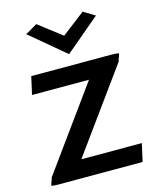

<svg xmlns="http://www.w3.org/2000/svg" viewBox="-143 -1109 991 1208"><g transform="rotate(-15 352.0 -505.5)"><path d="M134 -966 362 -775 588 -966 513 -1011 362 -895 211 -1011ZM96 -703 70 -587H441L56 -55C54 -52 53 -49 53 -44C47 -29 42 -16 39 -4C52 -1 66 0 83 0H633L659 -116H265L651 -649C652 -651 653 -654 653 -658C659 -673 664 -687 667 -699C654 -701 640 -703 624 -703Z"/></g></svg>

Font: Bluebird
Style: Ext
Weight: 400
Designer: Jasper
Foundry: Cannot Into Space Fonts
Version: Version 0.98